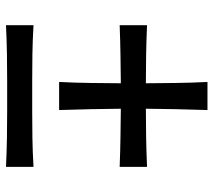

<svg xmlns="http://www.w3.org/2000/svg" viewBox="-56 -656 716 644"><g transform="rotate(90 302.0 -334.0)"><path d="M254.9 -174.3Q257.8 -231.4 258.3 -280.8Q258.8 -330.1 259.3 -381.3Q212.4 -380.9 165.3 -380.1Q118.2 -379.4 64.5 -377.4V-469.2Q118.2 -466.8 165.3 -466.1Q212.4 -465.3 259.3 -465.3Q258.8 -516.6 258.3 -565.7Q257.8 -614.7 254.9 -671.9H349.1Q347.2 -614.7 346.2 -565.7Q345.2 -516.6 344.7 -465.3Q391.6 -465.3 438.7 -466.1Q485.8 -466.8 539.6 -469.2V-377.4Q485.8 -379.4 438.7 -380.1Q391.6 -380.9 344.7 -381.3Q345.2 -330.1 346.2 -280.8Q347.2 -231.4 349.1 -174.3ZM64.5 3.9V-88.4Q114.7 -85.4 161.9 -84.7Q209 -84 250 -84H354Q395 -84 442.1 -84.7Q489.3 -85.4 539.6 -88.4V3.9Q489.3 1.5 442.1 0.7Q395 0 354 0H250Q209 0 161.9 0.7Q114.7 1.5 64.5 3.9Z"/></g></svg>

Font: Pinar DS1 Medium
Style: Regular
Weight: 500
Designer: Amin Abedi
Version: Version 3.000